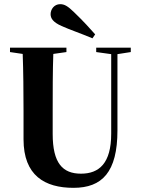

<svg xmlns="http://www.w3.org/2000/svg" viewBox="-20 -886 677 922"><path d="M28 -636 89 -627C92 -549 93 -442 93 -352V-217C93 -43 195 16 333 16C470 16 544 -59 544 -260V-626L608 -636V-657H442V-636L514 -626V-244C514 -102 456 -52 369 -52C281 -52 233 -102 233 -243V-352C233 -442 233 -549 236 -627L299 -636V-657H28ZM437 -721C410 -751 384 -781 335 -828C306 -856 290 -866 269 -866C240 -866 223 -841 223 -818C223 -799 233 -780 276 -761C316 -743 362 -728 424 -702Z"/></svg>

Font: Source Serif 4 Display
Style: Bold
Weight: 700
Designer: Frank Grießhammer
Foundry: Adobe Systems Incorporated
Version: Version 4.004;hotconv 1.0.117;makeotfexe 2.5.65602